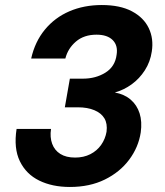

<svg xmlns="http://www.w3.org/2000/svg" viewBox="-20 -732 657 764"><path d="M258 12Q188 12 136 -13.5Q84 -39 59 -90.5Q34 -142 46 -219H183Q178 -186 187.5 -160Q197 -134 220 -119.5Q243 -105 279 -105Q313 -105 339.5 -118.5Q366 -132 382.5 -155.5Q399 -179 404 -208Q408 -240 395.5 -261Q383 -282 355.5 -293.5Q328 -305 290 -305H238L258 -419H310Q361 -419 399.5 -443Q438 -467 444 -514Q450 -551 428.5 -572.5Q407 -594 364 -594Q314 -594 282 -566.5Q250 -539 240 -499H104Q119 -566 158.5 -614Q198 -662 256 -687Q314 -712 385 -712Q458 -712 505 -687Q552 -662 572 -620Q592 -578 584 -527Q578 -486 556.5 -452.5Q535 -419 504 -396.5Q473 -374 437 -364Q475 -357 500 -335.5Q525 -314 535.5 -281Q546 -248 540 -205Q531 -146 494 -96.5Q457 -47 397 -17.5Q337 12 258 12Z"/></svg>

Font: DM Sans 10pt ExtraBold
Style: Italic
Weight: 800
Italic angle: -10°
Version: Version 4.004;gftools[0.9.30]